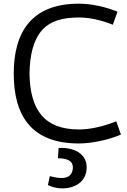

<svg xmlns="http://www.w3.org/2000/svg" viewBox="-20 -786 707 1065"><path d="M56.2 -377.9C56.2 -146.5 152.3 9.8 417 9.8C487.3 9.8 578.6 -8.8 650.9 -39.6L625 -113.3C546.9 -81.1 471.2 -67.9 418.5 -67.9C224.1 -67.9 147 -177.2 143.6 -377.9C145.5 -484.4 166 -567.9 216.8 -622.6C260.7 -669.9 327.6 -689 418.5 -689C468.8 -689 532.2 -678.2 606 -648.9L631.8 -721.2C561.5 -749.5 484.9 -765.6 417 -765.6C152.3 -765.6 56.2 -604.5 56.2 -377.9ZM301.3 91.8C346.2 92.8 392.6 101.6 382.8 157.2C371.1 215.8 303.7 203.6 256.3 190.9L246.1 239.3V240.7C325.2 280.3 453.1 257.8 460.4 152.3C466.8 67.9 392.6 30.3 305.2 34.7Z"/></svg>

Font: Duru Sans
Style: Regular
Weight: 400
Designer: Onur Yazıcıgil
Foundry: Onur Yazıcıgil
Version: Version 1.002